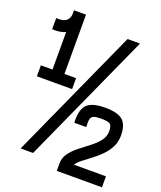

<svg xmlns="http://www.w3.org/2000/svg" viewBox="-161 -951 923 1102"><g transform="rotate(20 300.0 -400.0)"><path d="M17 -705V-773Q61 -769 81.5 -788Q102 -807 97 -850H170Q175 -781 132.5 -740.5Q90 -700 17 -705ZM27 -421V-488H242V-421ZM98 -434V-850H171V-434ZM81 0 443 -800H519L157 0ZM320 50V5Q320 -30 340.5 -58Q361 -86 391.5 -110Q422 -134 453 -157.5Q484 -181 504.5 -207.5Q525 -234 525 -266Q525 -299 512.5 -309Q500 -319 458 -319Q427 -319 412.5 -313.5Q398 -308 394.5 -292Q391 -276 393 -244H320Q316 -322 346.5 -354Q377 -386 458 -386Q534 -386 565.5 -359Q597 -332 597 -266Q597 -226 580.5 -194.5Q564 -163 538.5 -137.5Q513 -112 485.5 -91.5Q458 -71 435 -53Q412 -35 400 -17H596V50Z"/></g></svg>

Font: Victor Mono Thin Medium
Style: Regular
Weight: 500
Monospace: yes
Version: Version 1.561;gftools[0.9.30]